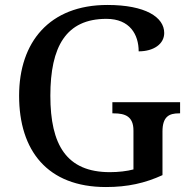

<svg xmlns="http://www.w3.org/2000/svg" viewBox="-20 -744 769 774"><path d="M407 10C495 10 565 -6 635 -38V-214C635 -275 663 -287 701 -287H706V-332H433V-287H439C484 -287 518 -275 518 -218V-61C492 -54 457 -50 423 -50C248 -50 183 -160 183 -358C183 -556 246 -668 409 -668C504 -668 539 -604 539 -537C600 -537 642 -567 642 -611C642 -675 566 -724 413 -724C179 -724 57 -574 57 -358C57 -137 171 10 407 10Z"/></svg>

Font: Noto Serif Gurmukhi Medium
Style: Regular
Weight: 500
Designer: Vaibhav Singh and the Monotype Design Team
Foundry: Monotype Imaging Inc.
Version: Version 2.004